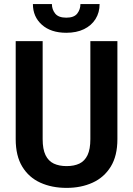

<svg xmlns="http://www.w3.org/2000/svg" viewBox="-20 -913 653 943"><path d="M423.8 -710.9H556.6V-229.5Q556.6 -147.5 523.9 -94.5Q491.2 -41.5 434.8 -15.9Q378.4 9.8 307.1 9.8Q234.4 9.8 178 -15.9Q121.6 -41.5 89.4 -94.5Q57.1 -147.5 57.1 -229.5V-710.9H189.5V-229.5Q189.5 -180.2 203.6 -151.1Q217.8 -122.1 244.1 -109.6Q270.5 -97.2 307.1 -97.2Q344.2 -97.2 370.1 -109.6Q396 -122.1 409.9 -151.1Q423.8 -180.2 423.8 -229.5ZM375 -893.1H469.2Q469.2 -851.6 449.2 -819.6Q429.2 -787.6 392.6 -769.8Q356 -752 305.7 -752Q230 -752 185.8 -791.3Q141.6 -830.6 141.6 -893.1H234.9Q234.9 -866.7 251 -846.4Q267.1 -826.2 305.7 -826.2Q343.8 -826.2 359.4 -846.4Q375 -866.7 375 -893.1Z"/></svg>

Font: Roboto SemiCondensed SemiBold
Style: Regular
Weight: 600
Width: 4
Designer: Christian Robertson
Foundry: Google
Version: Version 3.009; 2024